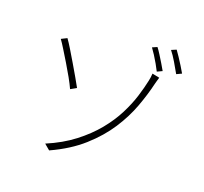

<svg xmlns="http://www.w3.org/2000/svg" viewBox="-145 -1013 1291 1216"><g transform="rotate(20 500.0 -405.0)"><path d="M266 1Q370 -43 446.5 -102Q523 -161 576.5 -226.5Q630 -292 664 -359Q698 -426 717 -487.5Q736 -549 746 -597Q748 -605 750.5 -621.5Q753 -638 753 -648L802 -638Q798 -627 794.5 -612.5Q791 -598 789 -592Q771 -515 739.5 -429.5Q708 -344 653.5 -260Q599 -176 514 -100Q429 -24 304 33ZM170 -675Q186 -653 208.5 -616Q231 -579 255.5 -537.5Q280 -496 301 -459.5Q322 -423 335 -399L296 -377Q283 -406 261 -445.5Q239 -485 214 -526Q189 -567 167.5 -602Q146 -637 132 -656ZM725 -817Q737 -802 752 -778Q767 -754 782 -729.5Q797 -705 808 -685L774 -669Q764 -689 750 -714Q736 -739 720.5 -763Q705 -787 693 -803ZM845 -843Q857 -827 872 -804Q887 -781 902.5 -756.5Q918 -732 929 -712L895 -696Q878 -727 855 -765.5Q832 -804 812 -829Z"/></g></svg>

Font: Noto Sans JP Thin ExtraLight
Style: Regular
Weight: 250
Version: Version 2.004-H2;hotconv 1.0.118;makeotfexe 2.5.65603